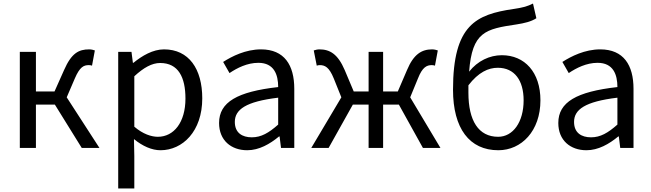

<svg xmlns="http://www.w3.org/2000/svg" viewBox="-20 -836 3681 1085"><path d="M357 -286 403 -393C431 -458 453 -468 482 -468C490 -468 494 -467 500 -465L516 -551C508 -554 496 -557 484 -557C425 -557 384 -536 342 -440L288 -319H183V-543H92V0H183V-245H290L442 0H542Z M648 229H739V45L737 -50C786 -10 838 13 887 13C1012 13 1123 -94 1123 -280C1123 -447 1047 -557 907 -557C844 -557 783 -521 734 -481H731L723 -543H648ZM872 -63C836 -63 788 -78 739 -120V-405C792 -454 839 -480 885 -480C988 -480 1028 -399 1028 -279C1028 -144 962 -63 872 -63Z M1377 13C1444 13 1505 -22 1557 -65H1560L1568 0H1643V-334C1643 -468 1587 -557 1455 -557C1368 -557 1291 -518 1241 -486L1277 -423C1320 -452 1377 -481 1440 -481C1529 -481 1552 -414 1552 -344C1321 -318 1218 -259 1218 -141C1218 -43 1286 13 1377 13ZM1403 -60C1349 -60 1307 -85 1307 -147C1307 -217 1369 -262 1552 -284V-132C1499 -85 1456 -60 1403 -60Z M2298 -286 2342 -393C2367 -457 2392 -468 2420 -468C2428 -468 2431 -467 2438 -465L2454 -551C2446 -554 2433 -557 2422 -557C2364 -557 2318 -531 2280 -440L2228 -319H2145V-543H2063V-319H1979L1928 -440C1889 -531 1844 -557 1785 -557C1774 -557 1762 -554 1753 -551L1770 -465C1777 -467 1780 -468 1787 -468C1816 -468 1840 -457 1866 -393L1909 -286L1739 0H1837L1974 -245H2063V0H2145V-245H2234L2370 0H2469Z M2795 -63C2684 -63 2627 -154 2627 -312C2627 -327 2627 -340 2627 -354C2684 -428 2740 -453 2793 -453C2888 -453 2939 -381 2939 -269C2939 -146 2879 -63 2795 -63ZM2992 -816C2959 -800 2941 -794 2880 -785C2672 -754 2540 -697 2540 -329C2540 -110 2633 13 2796 13C2927 13 3034 -96 3034 -269C3034 -428 2945 -524 2816 -524C2747 -524 2679 -492 2631 -431C2648 -657 2724 -672 2899 -698C2944 -705 2982 -714 3011 -733Z M3294 13C3361 13 3422 -22 3474 -65H3477L3485 0H3560V-334C3560 -468 3504 -557 3372 -557C3285 -557 3208 -518 3158 -486L3194 -423C3237 -452 3294 -481 3357 -481C3446 -481 3469 -414 3469 -344C3238 -318 3135 -259 3135 -141C3135 -43 3203 13 3294 13ZM3320 -60C3266 -60 3224 -85 3224 -147C3224 -217 3286 -262 3469 -284V-132C3416 -85 3373 -60 3320 -60Z"/></svg>

Font: Noto Sans Japanese Regular
Style: Regular
Weight: 400
Designer: Ryoko NISHIZUKA (kana & ideographs); Paul D. Hunt (Latin, Greek & Cyrillic); Wenlong ZHANG (bopomofo); Sandoll Communica
Foundry: Adobe Systems Incorporated
Version: Version 1.000;PS 1;hotconv 1.0.78;makeotf.lib2.5.61930